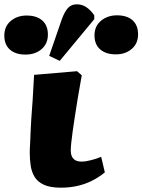

<svg xmlns="http://www.w3.org/2000/svg" viewBox="-116 -856 660 890"><path d="M166 14Q116 14 86.5 0Q57 -14 43.5 -37.5Q30 -61 26 -89.5Q22 -118 22 -146Q22 -151 22 -157Q22 -163 22.5 -171Q23 -179 23.5 -189Q24 -199 24.5 -211Q25 -223 25.5 -237Q26 -251 27 -268Q28 -285 29 -304.5Q30 -324 32 -346.5Q34 -369 35.5 -394.5Q37 -420 38.5 -448.5Q40 -477 42 -509L241 -526L263 -507Q253 -452 245 -404Q237 -356 231 -316Q225 -276 220.5 -244.5Q216 -213 214 -191Q212 -169 212 -157Q212 -143 217 -131.5Q222 -120 233 -113.5Q244 -107 263 -107Q282 -107 308 -114Q334 -121 353 -129L370 -57Q342 -34 310 -18Q278 -2 242 6Q206 14 166 14ZM161 -574 112 -597 171 -768Q184 -803 199.5 -819.5Q215 -836 240 -836Q266 -836 286 -821.5Q306 -807 321 -785V-767ZM2 -603Q-44 -603 -70 -626Q-96 -649 -96 -691Q-96 -734 -66 -759Q-36 -784 7 -784Q54 -784 80 -761Q106 -738 106 -696Q106 -653 76.5 -628Q47 -603 2 -603ZM421 -604Q375 -604 348.5 -627Q322 -650 322 -692Q322 -735 352.5 -760Q383 -785 426 -785Q473 -785 498.5 -762Q524 -739 524 -697Q524 -654 494.5 -629Q465 -604 421 -604Z"/></svg>

Font: Literata 18pt Black
Style: Italic
Weight: 900
Italic angle: -2°
Designer: Latin by Veronika Burian and Jose Scaglione. Greek by Irene Vlachou. Cyrillic by Vera Evstafieva
Foundry: TypeTogether
Version: Version 3.103;gftools[0.9.29]